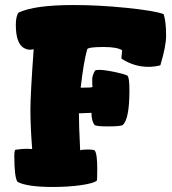

<svg xmlns="http://www.w3.org/2000/svg" viewBox="-20 -730 683 764"><path d="M37 -109Q37 -130 41 -134Q69 -138 86 -138Q89 -138 96.5 -137.5Q104 -137 108 -137Q101 -227 101 -294Q101 -354 114 -534Q104 -532 100 -532Q86 -532 72 -541Q43 -561 43 -631Q43 -666 54 -680Q118 -710 273 -710Q371 -710 481 -699Q591 -688 631 -674Q641 -644 641 -588Q641 -546 618 -470Q594 -464 571 -464Q513 -464 463 -497L466 -530Q446 -543 392 -543Q331 -543 327 -534Q313 -485 301 -381Q347 -381 348 -384Q347 -388 347 -416Q347 -429 358 -449Q362 -452 375 -452Q396 -452 436.5 -443.5Q477 -435 487 -429Q495 -423 495 -370Q495 -258 469 -233Q462 -227 410 -227Q362 -227 356 -233Q344 -249 344 -281L294 -279Q294 -232 299 -132Q308 -135 328 -135Q354 -135 357 -131Q367 -118 367 -59Q367 -11 365 -11Q351 0 300.5 7Q250 14 191 14Q89 14 50 -6Q37 -23 37 -109Z"/></svg>

Font: Gorditas
Style: Bold
Weight: 700
Designer: Gustavo Dipre (gbrenda1987@gmail.com)
Foundry: Gustavo Dipre (gbrenda1987@gmail.com)
Version: Version 001.001